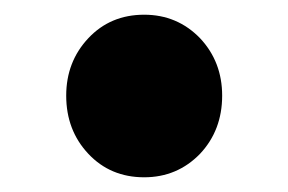

<svg xmlns="http://www.w3.org/2000/svg" viewBox="-20 -227 391 261"><path d="M100 -18Q70 -50 70 -97Q70 -143 100 -175Q130 -207 176 -207Q221 -207 252 -175Q282 -143 282 -97Q282 -50 252 -18Q221 14 176 14Q130 14 100 -18Z"/></svg>

Font: Source Han Sans CN Heavy
Style: Bold
Weight: 900
Designer: Ryoko NISHIZUKA (kana & ideographs); Paul D. Hunt (Latin, Greek & Cyrillic); Wenlong ZHANG (bopomofo); Sandoll Communica
Foundry: Adobe Systems Incorporated
Version: Version 1.000;PS 1;hotconv 1.0.78;makeotf.lib2.5.61930